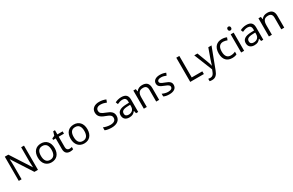

<svg xmlns="http://www.w3.org/2000/svg" viewBox="265 -2701 7479 4905"><g transform="rotate(-30 4004.5 -248.5)"><path d="M663 0V-714H579V-311C579 -246 584 -155 586 -123H582L201 -714H97V0H180V-399C180 -472 175 -546 172 -593H176L558 0Z M1311 -269C1311 -446 1209 -546 1064 -546C910 -546 815 -446 815 -269C815 -91 919 10 1061 10C1214 10 1311 -91 1311 -269ZM906 -269C906 -396 953 -472 1062 -472C1171 -472 1220 -396 1220 -269C1220 -142 1171 -63 1063 -63C954 -63 906 -142 906 -269Z M1629 -62C1580 -62 1545 -93 1545 -158V-468H1700V-536H1545V-659H1493L1458 -545L1381 -510V-468H1457V-156C1457 -26 1530 10 1614 10C1646 10 1685 3 1704 -6V-73C1687 -67 1655 -62 1629 -62Z M2277 -269C2277 -446 2175 -546 2030 -546C1876 -546 1781 -446 1781 -269C1781 -91 1885 10 2027 10C2180 10 2277 -91 2277 -269ZM1872 -269C1872 -396 1919 -472 2028 -472C2137 -472 2186 -396 2186 -269C2186 -142 2137 -63 2029 -63C1920 -63 1872 -142 1872 -269Z M3093 -191C3093 -303 3024 -350 2898 -397C2782 -440 2742 -469 2742 -541C2742 -603 2788 -645 2877 -645C2939 -645 2998 -628 3048 -607L3076 -684C3022 -708 2957 -724 2879 -724C2744 -724 2651 -655 2651 -542C2651 -431 2713 -374 2835 -330C2964 -283 3003 -253 3003 -183C3003 -112 2948 -68 2842 -68C2766 -68 2690 -89 2642 -110V-24C2687 -2 2758 10 2838 10C2994 10 3093 -64 3093 -191Z M3428 -545C3358 -545 3292 -524 3245 -499L3272 -433C3316 -454 3367 -474 3423 -474C3493 -474 3534 -444 3534 -355V-323L3443 -320C3268 -315 3186 -256 3186 -149C3186 -40 3258 10 3355 10C3445 10 3488 -17 3535 -76H3539L3556 0H3620V-365C3620 -490 3558 -545 3428 -545ZM3454 -259 3533 -262V-214C3533 -110 3465 -61 3375 -61C3317 -61 3277 -88 3277 -148C3277 -216 3320 -254 3454 -259Z M4044 -546C3976 -546 3910 -519 3875 -463H3870L3857 -536H3786V0H3874V-278C3874 -403 3912 -472 4031 -472C4113 -472 4151 -429 4151 -343V0H4238V-349C4238 -487 4172 -546 4044 -546Z M4753 -148C4753 -234 4694 -269 4592 -307C4489 -346 4454 -364 4454 -409C4454 -449 4493 -474 4565 -474C4617 -474 4667 -459 4712 -440L4742 -510C4692 -532 4636 -546 4571 -546C4451 -546 4370 -495 4370 -404C4370 -316 4432 -284 4536 -244C4641 -204 4668 -180 4668 -140C4668 -92 4630 -61 4541 -61C4478 -61 4413 -83 4371 -104V-24C4412 -2 4464 10 4539 10C4670 10 4753 -44 4753 -148Z M5155 0H5557V-80H5245V-714H5155Z M5583 -536 5799 2 5771 73C5749 131 5713 168 5652 168C5629 168 5607 165 5593 162V232C5610 236 5634 240 5666 240C5770 240 5823 175 5861 74L6092 -536H5997L5888 -232C5869 -177 5850 -118 5842 -85H5838C5830 -129 5813 -177 5793 -231L5677 -536Z M6392 10C6453 10 6494 0 6530 -19V-97C6493 -80 6449 -66 6391 -66C6290 -66 6238 -137 6238 -266C6238 -400 6289 -469 6396 -469C6433 -469 6480 -456 6512 -444L6539 -517C6507 -533 6452 -546 6398 -546C6254 -546 6147 -463 6147 -265C6147 -75 6249 10 6392 10Z M6702 -737C6673 -737 6650 -720 6650 -681C6650 -643 6673 -625 6702 -625C6729 -625 6753 -643 6753 -681C6753 -720 6729 -737 6702 -737ZM6745 -536H6657V0H6745Z M7118 -545C7048 -545 6982 -524 6935 -499L6962 -433C7006 -454 7057 -474 7113 -474C7183 -474 7224 -444 7224 -355V-323L7133 -320C6958 -315 6876 -256 6876 -149C6876 -40 6948 10 7045 10C7135 10 7178 -17 7225 -76H7229L7246 0H7310V-365C7310 -490 7248 -545 7118 -545ZM7144 -259 7223 -262V-214C7223 -110 7155 -61 7065 -61C7007 -61 6967 -88 6967 -148C6967 -216 7010 -254 7144 -259Z M7734 -546C7666 -546 7600 -519 7565 -463H7560L7547 -536H7476V0H7564V-278C7564 -403 7602 -472 7721 -472C7803 -472 7841 -429 7841 -343V0H7928V-349C7928 -487 7862 -546 7734 -546Z"/></g></svg>

Font: Noto Sans Lycian
Style: Regular
Weight: 400
Designer: Monotype Design Team
Foundry: Monotype Imaging Inc.
Version: Version 2.002